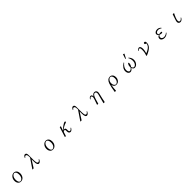

<svg xmlns="http://www.w3.org/2000/svg" viewBox="1255 -4612 8490 8490"><g transform="rotate(-45 5500.0 -367.0)"><path d="M527.8 -542Q618.2 -542 668.9 -472.2Q714.8 -409.7 714.8 -314Q714.8 -216.3 668 -142.1Q600.6 -36.1 481 -36.1Q397.9 -36.1 346.7 -99.1Q295.9 -163.6 295.9 -263.2Q295.9 -385.3 370.1 -466.8Q437.5 -542 527.8 -542ZM529.8 -513.2Q477.5 -513.2 433.6 -462.9Q367.7 -386.7 367.7 -260.3Q367.7 -186.5 388.7 -137.2Q418.5 -64 479.5 -64Q531.7 -64 575.7 -113.8Q641.6 -190.4 641.6 -316.9Q641.6 -413.1 607.4 -466.3Q577.1 -513.2 529.8 -513.2Z M1513.7 -503.9V-551.8Q1513.7 -707 1436 -707Q1395 -707 1357.9 -646L1336.9 -657.7Q1386.7 -768.1 1452.6 -768.1Q1545.9 -768.1 1545.9 -632.8V-354Q1545.9 -226.1 1561 -166Q1577.1 -99.1 1625 -99.1Q1680.2 -99.1 1727.1 -182.1L1747.1 -168.9Q1685.5 -36.1 1607.9 -36.1Q1505.9 -36.1 1505.9 -252V-397L1288.1 -54.2H1209Z M2527.8 -542Q2618.2 -542 2668.9 -472.2Q2714.8 -409.7 2714.8 -314Q2714.8 -216.3 2668 -142.1Q2600.6 -36.1 2481 -36.1Q2397.9 -36.1 2346.7 -99.1Q2295.9 -163.6 2295.9 -263.2Q2295.9 -385.3 2370.1 -466.8Q2437.5 -542 2527.8 -542ZM2529.8 -513.2Q2477.5 -513.2 2433.6 -462.9Q2367.7 -386.7 2367.7 -260.3Q2367.7 -186.5 2388.7 -137.2Q2418.5 -64 2479.5 -64Q2531.7 -64 2575.7 -113.8Q2641.6 -190.4 2641.6 -316.9Q2641.6 -413.1 2607.4 -466.3Q2577.1 -513.2 2529.8 -513.2Z M3458 -523.9 3380.4 -298.8Q3497.1 -437.5 3637.2 -514.2Q3689 -542 3711.4 -542Q3750 -542 3750 -509.8Q3750 -485.4 3714.4 -475.1Q3552.2 -428.7 3424.3 -310.1Q3454.1 -322.3 3474.1 -322.3Q3543.5 -322.3 3543.5 -224.1V-183.1Q3543.5 -86.9 3601.1 -86.9Q3652.3 -86.9 3711.4 -169.9L3729 -155.3Q3663.1 -36.1 3581.1 -36.1Q3531.2 -36.1 3504.4 -81.1Q3483.4 -115.7 3483.4 -168.9V-216.3Q3483.4 -285.2 3436 -285.2Q3410.6 -285.2 3370.1 -254.9L3305.2 -54.2H3243.2L3391.1 -523.9Z M4513.7 -503.9V-551.8Q4513.7 -707 4436 -707Q4395 -707 4357.9 -646L4336.9 -657.7Q4386.7 -768.1 4452.6 -768.1Q4545.9 -768.1 4545.9 -632.8V-354Q4545.9 -226.1 4561 -166Q4577.1 -99.1 4625 -99.1Q4680.2 -99.1 4727.1 -182.1L4747.1 -168.9Q4685.5 -36.1 4607.9 -36.1Q4505.9 -36.1 4505.9 -252V-397L4288.1 -54.2H4209Z M5507.8 96.2 5625 -354Q5631.8 -379.4 5631.8 -406.2Q5631.8 -447.3 5612.8 -472.2Q5592.3 -502.9 5557.1 -502.9Q5479 -502.9 5426.8 -373Q5396 -295.4 5329.1 -54.2H5256.8L5275.9 -110.4Q5288.1 -145.5 5312.5 -215.8Q5330.1 -266.6 5337.9 -290Q5370.1 -381.3 5370.1 -416Q5370.1 -499 5314 -499Q5272.9 -499 5229 -434.1L5210 -449.2Q5265.6 -542 5325.2 -542Q5409.2 -542 5409.2 -444.3Q5409.2 -436 5408.2 -429.2Q5468.3 -542 5568.8 -542Q5624 -542 5656.7 -502.9Q5689 -466.3 5689 -408.2Q5689 -377 5672.9 -313Q5611.8 -70.3 5583 96.2Z M6211.9 96.2Q6259.8 -210 6307.1 -343.8Q6377.4 -542 6540 -542Q6620.6 -542 6669.9 -478Q6716.8 -417.5 6716.8 -330.6Q6716.8 -244.1 6674.8 -179.7Q6610.8 -79.6 6493.7 -79.6Q6357.4 -79.6 6325.7 -236.8Q6295.9 -59.1 6289.1 96.2ZM6537.1 -513.2Q6483.9 -513.2 6440.9 -467.3Q6371.1 -395.5 6371.1 -290.5Q6371.1 -204.1 6416 -148.4Q6451.2 -107.4 6494.1 -107.4Q6547.9 -107.4 6589.8 -158.7Q6645 -225.6 6645 -335.9Q6645 -425.3 6607.9 -474.1Q6578.1 -513.2 6537.1 -513.2Z M7421.9 -529.8Q7252 -390.1 7252 -235.4Q7252 -181.2 7270 -142.1Q7295.9 -89.4 7342.8 -89.4Q7412.1 -89.4 7474.1 -181.2Q7471.2 -195.8 7471.2 -226.1Q7471.2 -305.7 7510.3 -364.3Q7529.3 -394 7546.9 -394Q7566.9 -394 7566.9 -345.2Q7566.9 -261.2 7505.9 -178.2Q7530.3 -80.1 7600.1 -80.1Q7649.4 -80.1 7690.9 -128.9Q7754.9 -203.6 7754.9 -317.9Q7754.9 -441.4 7693.8 -538.1L7713.9 -550.8Q7819.8 -441.9 7819.8 -313Q7819.8 -186.5 7740.7 -103Q7679.7 -36.1 7600.1 -36.1Q7512.7 -36.1 7483.9 -141.1Q7413.6 -36.1 7327.1 -36.1Q7273.4 -36.1 7234.9 -82Q7187 -137.7 7187 -225.1Q7187 -407.7 7409.2 -549.8ZM7648.9 -830.1 7713.9 -805.2 7605 -599.1 7577.1 -609.9Z M8236.8 -453.1Q8295.4 -542 8351.6 -542Q8448.7 -542 8448.7 -363.3Q8448.7 -255.9 8406.7 -131.3Q8582.5 -194.3 8663.6 -292Q8717.8 -358.4 8717.8 -420.4Q8717.8 -429.7 8714.8 -447.3Q8700.2 -444.3 8692.9 -444.3Q8645 -444.3 8645 -493.2Q8645 -542 8692.9 -542Q8756.8 -542 8756.8 -448.2Q8756.8 -324.7 8668.9 -229Q8571.8 -124.5 8348.6 -36.1L8331.1 -62Q8387.7 -195.8 8387.7 -364.3Q8387.7 -495.1 8343.8 -495.1Q8300.3 -495.1 8253.9 -435.1Z M9684.1 -144Q9592.3 -36.1 9460 -36.1Q9389.2 -36.1 9338.9 -66.9Q9272.9 -107.4 9272.9 -176.3Q9272.9 -271.5 9377.9 -312Q9315.9 -350.1 9315.9 -410.2Q9315.9 -467.8 9367.2 -504.9Q9416 -542 9492.2 -542Q9608.9 -542 9678.7 -451.2L9662.1 -434.1Q9594.2 -491.2 9501 -491.2Q9435.5 -491.2 9395 -452.1Q9369.1 -426.3 9369.1 -393.1Q9369.1 -351.6 9414.1 -326.2Q9453.1 -338.4 9493.7 -338.4Q9569.8 -338.4 9569.8 -303.2Q9569.8 -294.4 9560.1 -287.1Q9538.1 -271 9504.9 -271Q9455.6 -271 9404.8 -297.4Q9338.9 -262.7 9338.9 -186Q9338.9 -146 9371.1 -117.2Q9410.6 -82 9470.7 -82Q9584 -82 9666 -161.1Z M10453.6 -523.9H10535.6Q10405.8 -271.5 10405.8 -173.8Q10405.8 -83 10473.6 -83Q10537.6 -83 10597.7 -171.9L10615.7 -155.8Q10551.3 -36.1 10452.6 -36.1Q10404.3 -36.1 10372.6 -68.8Q10342.8 -100.6 10342.8 -146Q10342.8 -191.4 10359.9 -244.1Z"/></g></svg>

Font: I.Ming
Style: Regular
Weight: 400
Designer: Ichiten Fonts Project
Version: Version 5.10 Mar 24, 2018